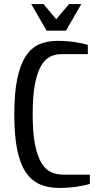

<svg xmlns="http://www.w3.org/2000/svg" viewBox="-20 -910 475 940"><path d="M270 10Q217 10 176.5 -7Q136 -24 107.5 -65Q79 -106 64.5 -175.5Q50 -245 50 -350Q50 -455 64.5 -524.5Q79 -594 106 -635Q133 -676 172 -693Q211 -710 260 -710Q305 -710 346 -704Q387 -698 410 -690V-645H280Q250 -645 224.5 -632Q199 -619 180 -585.5Q161 -552 150.5 -495Q140 -438 140 -350Q140 -262 151 -205Q162 -148 181.5 -114.5Q201 -81 228.5 -68Q256 -55 290 -55H420V-10Q397 -2 356 4Q315 10 270 10ZM193 -890 255 -816 318 -890H378L303 -760H208L133 -890Z"/></svg>

Font: Cuprum
Style: Regular
Weight: 400
Designer: Jovanny Lemonad
Foundry: Jovanny Lemonad
Version: Version 1.002